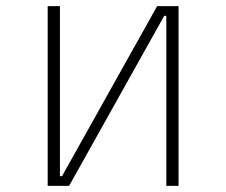

<svg xmlns="http://www.w3.org/2000/svg" viewBox="-20 -608 740 628"><path d="M136 0V-588H176V-32H183L494 -588H564V0H524V-556H517L206 0Z"/></svg>

Font: Martian Mono Thin
Style: Regular
Weight: 100
Monospace: yes
Designer: Roman Shamin
Foundry: Evil Martians
Version: Version 1.000; ttfautohint (v1.8.4.7-5d5b)